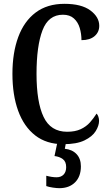

<svg xmlns="http://www.w3.org/2000/svg" viewBox="-20 -744 571 1004"><path d="M311 10Q223 10 164 -36Q105 -82 75 -164.5Q45 -247 45 -358Q45 -468 75.5 -550.5Q106 -633 166.5 -678.5Q227 -724 317 -724Q406 -724 452.5 -689.5Q499 -655 499 -609Q499 -576 474.5 -555Q450 -534 406 -534Q406 -567 397 -597.5Q388 -628 366.5 -647.5Q345 -667 309 -667Q233 -667 202 -585Q171 -503 171 -358Q171 -210 208 -132.5Q245 -55 331 -55Q373 -55 402 -68.5Q431 -82 450.5 -104Q470 -126 485 -150Q491 -144 494.5 -133.5Q498 -123 498 -112Q498 -87 480.5 -58.5Q463 -30 422 -10Q381 10 311 10ZM290 240Q277 240 256.5 237Q236 234 222 229V175Q252 183 276 183Q299 183 312.5 169Q326 155 326 130Q326 101 308.5 88Q291 75 265 72L282 -9H327L319 34Q358 38 380.5 62Q403 86 403 126Q403 179 372.5 209.5Q342 240 290 240Z"/></svg>

Font: Noto Serif Tamil ExtraCondensed SemiBold
Style: Italic
Weight: 600
Width: 2
Italic angle: -12°
Designer: Indian Type Foundry, Tom Grace, and the Monotype Design Team
Foundry: Monotype Imaging Inc.
Version: Version 2.003; ttfautohint (v1.8.4.7-5d5b)